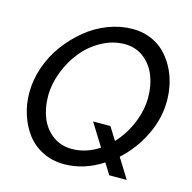

<svg xmlns="http://www.w3.org/2000/svg" viewBox="-105 -820 931 931"><g transform="rotate(15 360.0 -355.0)"><path d="M699.2 -419.9Q699.2 -332 658.2 -247.3Q617.2 -162.6 547.9 -100.1L609.9 0H522L487.8 -55.2Q396 4.9 294.9 4.9Q236.3 4.9 188 -19.3Q139.6 -43.5 108.6 -84.5Q77.6 -125.5 60.8 -178Q43.9 -230.5 43.9 -288.1Q43.9 -351.6 65.9 -415.3Q87.9 -479 127 -532.2Q166 -585.4 216.6 -627Q267.1 -668.5 327.9 -691.7Q388.7 -714.8 450.2 -714.8Q497.1 -714.8 537.8 -698.7Q578.6 -682.6 607.7 -654.5Q636.7 -626.5 657.7 -588.9Q678.7 -551.3 689 -508.3Q699.2 -465.3 699.2 -419.9ZM313 -76.2Q383.8 -76.2 449.2 -119.1L378.9 -231.9H465.8L505.9 -168Q552.7 -217.8 579.8 -283.4Q606.9 -349.1 606.9 -413.1Q606.9 -473.1 586.9 -522.7Q566.9 -572.3 526.4 -603Q485.8 -633.8 431.2 -633.8Q371.6 -633.8 316.2 -603.5Q260.7 -573.2 221.9 -525.1Q183.1 -477.1 159.7 -416.3Q136.2 -355.5 136.2 -295.9Q136.2 -235.4 156 -186.3Q175.8 -137.2 216.6 -106.7Q257.3 -76.2 313 -76.2Z"/></g></svg>

Font: Rawline Medium
Style: Italic
Weight: 500
Italic angle: -12°
Designer: Matt McInerney, Pablo Impallari, Rodrigo Fuenzalida
Foundry: Matt McInerney, Pablo Impallari, Rodrigo Fuenzalida
Version: Version 4.020;PS 004.020;hotconv 1.0.88;makeotf.lib2.5.64775